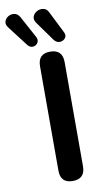

<svg xmlns="http://www.w3.org/2000/svg" viewBox="-174 -999 564 1054"><g transform="rotate(-10 108.0 -472.0)"><path d="M143 8Q75 8 75 -62V-643Q75 -713 143 -713Q212 -713 212 -643V-62Q212 8 143 8ZM174 -773 98 -879Q82 -900 88 -917.5Q94 -935 111 -944.5Q128 -954 147.5 -950.5Q167 -947 177 -925L237 -805Q247 -786 236.5 -772Q226 -758 207.5 -756.5Q189 -755 174 -773ZM27 -770 -57 -880Q-74 -900 -69.5 -917Q-65 -934 -49 -944Q-33 -954 -14 -951Q5 -948 17 -926L81 -808Q92 -789 83.5 -774Q75 -759 58 -756.5Q41 -754 27 -770Z"/></g></svg>

Font: Chiron GoRound TC SB
Style: Regular
Weight: 500
Designer: Ryoko NISHIZUKA 西塚涼子 (kana, bopomofo & ideographs); Paul D. Hunt (Latin, Greek & Cyrillic); Sandoll Communications 산돌커뮤니
Foundry: Adobe
Version: Version 1.000;hotconv 1.1.1;makeotfexe 2.6.0